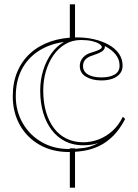

<svg xmlns="http://www.w3.org/2000/svg" viewBox="-20 -728 640 888"><path d="M303 -708H327V-541H303ZM303 -42H327V140H303ZM297 -25Q222 -25 163.5 -58Q105 -91 72 -149.5Q39 -208 39 -283Q39 -346 60 -396Q81 -446 120 -481.5Q159 -517 214 -536Q269 -555 337 -555Q377 -555 414.5 -546.5Q452 -538 482 -521.5Q512 -505 529.5 -480.5Q547 -456 547 -424Q547 -402 534 -386.5Q521 -371 499 -363.5Q477 -356 449 -356Q407 -356 378 -373Q349 -390 349 -423Q349 -445 364 -462Q379 -479 406 -486Q451 -499 451 -510Q451 -517 439 -525Q427 -533 405.5 -538Q384 -543 355 -543Q315 -543 283 -524.5Q251 -506 228 -473.5Q205 -441 192.5 -399Q180 -357 180 -309Q180 -254 193 -210Q206 -166 230 -134.5Q254 -103 288.5 -86.5Q323 -70 365 -70Q402 -70 437 -83.5Q472 -97 501 -123.5Q530 -150 548 -188L559 -178Q534 -130 504 -100Q474 -70 440 -53.5Q406 -37 370 -31Q334 -25 297 -25ZM465 -515V-510Q464 -498 450.5 -489.5Q437 -481 410 -472Q364 -459 364 -423Q364 -397 387 -383.5Q410 -370 449 -370Q488 -370 510.5 -383.5Q533 -397 533 -424Q533 -440 528 -453Q523 -466 514 -477Q505 -488 492.5 -497.5Q480 -507 465 -515ZM53 -283Q53 -214 85 -158.5Q117 -103 172.5 -71Q228 -39 297 -39Q333 -39 369 -44Q405 -49 436 -68Q423 -62 404 -59Q385 -56 365 -56Q319 -56 282.5 -74Q246 -92 220 -125.5Q194 -159 180 -205.5Q166 -252 166 -309Q166 -358 179.5 -402Q193 -446 217.5 -480.5Q242 -515 276 -534Q206 -524 156 -490.5Q106 -457 79.5 -404.5Q53 -352 53 -283Z"/></svg>

Font: Kalnia Glaze Thin Medium
Style: Regular
Weight: 500
Version: Version 1.110